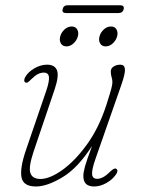

<svg xmlns="http://www.w3.org/2000/svg" viewBox="-20 -686 524 714"><path d="M412 -58.5Q421 -52.5 412.5 -39Q399.5 -19 376.2 -5.8Q353 7.5 330 7.5Q290 7.5 290 -31Q290 -45.5 296.2 -67.8Q302.5 -90 322.5 -143.5Q269.5 -61 212.2 -26.8Q155 7.5 114 7.5Q66.5 7.5 60 -26.5Q53.5 -60.5 76.5 -128L151.5 -347Q164 -383.5 162 -399.8Q160 -416 143 -416Q132 -416 121 -410.5Q110 -405 96 -391Q88.5 -383.5 83.8 -380.2Q79 -377 74 -379.5Q70 -382 70.2 -387.8Q70.5 -393.5 73.5 -399Q84.5 -418.5 108 -432Q131.5 -445.5 155 -445.5Q183.5 -445.5 191.8 -424.8Q200 -404 183.5 -354.5L105.5 -124Q85.5 -64.5 93 -42.5Q100.5 -20.5 130.5 -20.5Q165 -20.5 212 -54Q259 -87.5 303.5 -149Q348 -210.5 375.5 -295.5Q390 -341 394 -356.5Q398 -372 398 -380.5Q398 -389.5 395 -399.2Q392 -409 392 -420Q392 -432 402.8 -438.8Q413.5 -445.5 427.5 -445.5Q442.5 -445.5 444.5 -430Q446.5 -414.5 432 -372.5L335 -95Q321 -55 322.5 -38Q324 -21 341.5 -21Q351.5 -21 363.2 -27Q375 -33 391 -49Q405.5 -62.5 412 -58.5ZM227.5 -513.5Q212.5 -513.5 206.2 -524.8Q200 -536 204 -550.5Q208 -565.5 220 -576.5Q232 -587.5 246.5 -587.5Q261 -587.5 267.2 -576.5Q273.5 -565.5 269.5 -550.5Q265.5 -536 253.5 -524.8Q241.5 -513.5 227.5 -513.5ZM373 -513.5Q358.5 -513.5 352.2 -524.8Q346 -536 350 -550.5Q354 -565.5 366 -576.5Q378 -587.5 392.5 -587.5Q407 -587.5 413.2 -576.5Q419.5 -565.5 415.5 -550.5Q411.5 -536 399.5 -524.8Q387.5 -513.5 373 -513.5ZM213 -652Q216 -666.5 232 -666.5H426.5Q443 -666.5 440 -652Q436.5 -637.5 420.5 -637.5H225.5Q209.5 -637.5 213 -652Z"/></svg>

Font: Fraunces 72pt SuperSoft Thin
Style: Italic
Weight: 100
Italic angle: -16°
Version: Version 1.000;[b76b70a41]